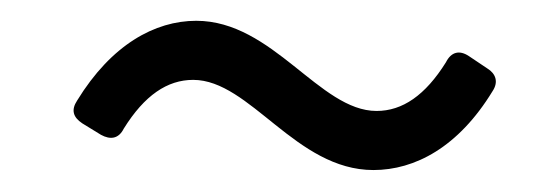

<svg xmlns="http://www.w3.org/2000/svg" viewBox="-20 -421 519 181"><path d="M162.1 -345.7C215.8 -345.7 258.8 -260.7 332 -260.7C371.1 -260.7 412.1 -282.2 444.3 -335C450.2 -343.8 447.3 -351.6 439.5 -356.4L421.9 -368.2C413.1 -374 405.3 -372.1 400.4 -362.3C380.9 -331.1 359.4 -316.4 335 -316.4C281.2 -316.4 237.3 -401.4 165 -401.4C126 -401.4 85 -378.9 52.7 -326.2C46.9 -317.4 48.8 -310.5 57.6 -304.7L75.2 -293.9C84 -289.1 91.8 -290 96.7 -299.8C116.2 -331.1 137.7 -345.7 162.1 -345.7Z"/></svg>

Font: Ed Sans Neue
Style: Italic
Weight: 400
Italic angle: -11°
Designer: Stephen Hutchings
Version: Version 1.004;PS 001.004;hotconv 1.0.88;makeotf.lib2.5.64775